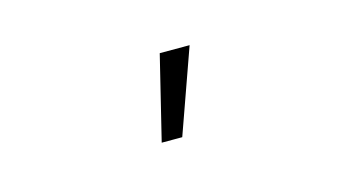

<svg xmlns="http://www.w3.org/2000/svg" viewBox="-34 -1026 525 298"><g transform="rotate(-15 228.5 -877.5)"><path d="M231.5 -945 198.5 -810H231.5L279.5 -945Z"/></g></svg>

Font: Hauora ExtraLight
Style: Regular
Weight: 200
Designer: Mikhail Sharanda
Foundry: WCYS & Co.
Version: Version 1.010